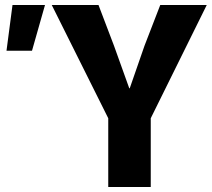

<svg xmlns="http://www.w3.org/2000/svg" viewBox="-20 -748 847 768"><path d="M6 -545 30 -728H160L108 -545ZM413 -275 187 -728H374L436 -565L497 -395H499L558 -565L621 -728H807L583 -275V0H413Z"/></svg>

Font: Murecho
Style: Bold
Weight: 700
Designer: Neil Summerour
Foundry: Positype
Version: Version 1.010; ttfautohint (v1.8.3)